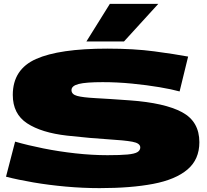

<svg xmlns="http://www.w3.org/2000/svg" viewBox="-20 -961 1070 991"><path d="M951 -669 907 -489Q868 -500 803 -511Q738 -522 661.5 -529.5Q585 -537 510 -537Q423 -537 386 -527.5Q349 -518 349 -496Q349 -474 378 -466Q407 -458 473 -454.5Q539 -451 650 -443Q830 -430 919.5 -382Q1009 -334 1009 -227Q1009 -138 947.5 -86Q886 -34 771 -12Q656 10 494 10Q407 10 319 2Q231 -6 152 -19.5Q73 -33 11 -49L58 -230Q124 -211 204 -195Q284 -179 369.5 -169.5Q455 -160 535 -160Q601 -160 638 -163.5Q675 -167 689.5 -176Q704 -185 704 -200Q704 -222 663 -229.5Q622 -237 538 -242Q454 -247 326 -261Q194 -276 120 -324.5Q46 -373 46 -471Q46 -603 166 -656.5Q286 -710 534 -710Q671 -710 776 -696Q881 -682 951 -669ZM426 -747 547 -941H797L620 -747Z"/></svg>

Font: Georama ExtraExtended ExtraBold
Style: Regular
Weight: 800
Width: 8
Designer: Jean-Baptiste Levee
Foundry: Production Type
Version: Version 1.000